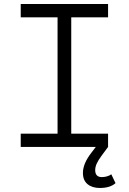

<svg xmlns="http://www.w3.org/2000/svg" viewBox="-20 -730 640 954"><path d="M83 0V-66H266V-644H83V-710H517V-644H334V-66H517V0ZM476 204Q438 204 415 185Q392 166 392 129Q392 83 434 29L462 -8L517 0L486 42Q468 66 460.5 83Q453 100 453 115Q453 150 486 150Q498 150 511 146.5Q524 143 533 136L554 180Q527 204 476 204Z"/></svg>

Font: Geist Mono Light
Style: Regular
Weight: 300
Monospace: yes
Designer: Basement.studio, Andrés Briganti, Mateo Zaragoza
Foundry: Basement.studio, Vercel, Andrés Briganti, Guido Ferreyra, Mateo Zaragoza
Version: Version 1.500; ttfautohint (v1.8.4.7-5d5b)